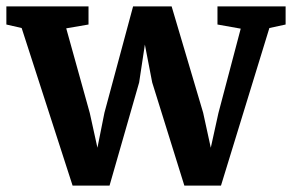

<svg xmlns="http://www.w3.org/2000/svg" viewBox="-34 -575 917 603"><path d="M-14 -555H244V-498L174 -486L248 -220L272 -111L294 -221L384 -555H505L604 -221L628 -111L652 -220L722 -485L649 -498V-555H863V-498L812 -487L660 8H545L444 -316L421 -435L403 -316L310 8H194L34 -487L-14 -498Z"/></svg>

Font: Koeln Type Serif
Style: Bold
Weight: 700
Designer: Eben Sorkin
Foundry: Eben Sorkin
Version: Version 2.002